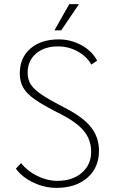

<svg xmlns="http://www.w3.org/2000/svg" viewBox="-20 -901 556 931"><path d="M57 -83 82 -110Q112 -72 160.5 -48Q209 -24 257 -24Q331 -24 376.5 -63Q422 -102 422 -165Q422 -224 385.5 -267.5Q349 -311 262 -354Q187 -392 147.5 -420Q108 -448 92 -477Q76 -506 76 -545Q76 -621 127.5 -665.5Q179 -710 265 -710Q324 -710 375.5 -681.5Q427 -653 451 -607L423 -588Q400 -628 356 -652Q312 -676 261 -676Q195 -676 154.5 -641Q114 -606 114 -549Q114 -516 129 -492Q144 -468 181.5 -442.5Q219 -417 295 -378Q383 -333 421.5 -284Q460 -235 460 -170Q460 -88 403.5 -39Q347 10 254 10Q196 10 141.5 -16Q87 -42 57 -83ZM316 -881H363L277 -754H244Z"/></svg>

Font: Sarabun Thin
Style: Regular
Weight: 250
Designer: Suppakit Chalermlarp | Katatrad Co.,Ltd.
Foundry: Cadson Demak Co.,Ltd.
Version: Version 1.000; ttfautohint (v1.6)